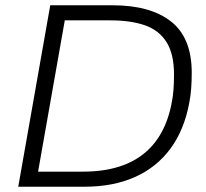

<svg xmlns="http://www.w3.org/2000/svg" viewBox="-20 -706 779 726"><path d="M49 0 170 -686H406Q549 -686 627 -624.5Q705 -563 705 -431Q705 -401 703 -373Q701 -345 696 -319Q677 -215 624.5 -144Q572 -73 490 -36.5Q408 0 300 0ZM124 -57H294Q370 -57 429 -75.5Q488 -94 530 -130Q572 -166 597.5 -218.5Q623 -271 633 -339Q635 -353 636 -367Q637 -381 637.5 -395.5Q638 -410 638 -424Q638 -502 609.5 -547Q581 -592 527.5 -610.5Q474 -629 398 -629H225Z"/></svg>

Font: Archivo SemiBold ExtraLight
Style: Italic
Weight: 250
Italic angle: -10°
Version: Version 2.001